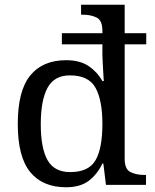

<svg xmlns="http://www.w3.org/2000/svg" viewBox="-20 -780 654 810"><path d="M259 10Q160 10 107.5 -54Q55 -118 55 -257Q55 -397 107.5 -461.5Q160 -526 259 -526Q317 -526 353.5 -501.5Q390 -477 412 -438H418Q418 -438 417 -451.5Q416 -465 415 -484.5Q414 -504 413 -522.5Q412 -541 412 -551V-593H241V-640H412V-650Q412 -694 387.5 -706Q363 -718 330 -718H322V-760H506V-640H597V-593H506V-110Q506 -66 530.5 -54Q555 -42 588 -42H596V0H427L416 -90H412Q390 -44 354 -17Q318 10 259 10ZM276 -54Q354 -54 383 -104Q412 -154 412 -257Q412 -357 383 -409.5Q354 -462 275 -462Q209 -462 180.5 -409.5Q152 -357 152 -256Q152 -155 180.5 -104.5Q209 -54 276 -54Z"/></svg>

Font: Noto Serif Khitan Small Script
Style: Regular
Weight: 400
Designer: LIU Zhao, ZHANG Congyu, Kushim JIANG
Foundry: Guyu Beijing Co. Ltd.
Version: Version 1.000; ttfautohint (v1.8.4.7-5d5b)